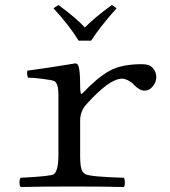

<svg xmlns="http://www.w3.org/2000/svg" viewBox="-20 -747 680 769"><path d="M295 -584Q257 -646 194 -714L214 -727Q285 -675 320 -637Q358 -676 428 -727L447 -714Q380 -639 345 -584ZM301 -406Q301 -371 306 -371Q308 -371 311 -374Q370 -436 418 -463Q466 -490 549 -490Q579 -490 592.5 -474Q606 -458 606 -439Q606 -418 592 -401Q578 -384 559 -384Q538 -384 513 -411Q507 -418 493 -425Q479 -432 469 -432Q418 -432 325 -328Q301 -301 301 -264V-126Q301 -88 305.5 -72Q310 -56 323 -49Q343 -39 476 -35Q480 -30 480 -16Q480 -2 476 2Q390 0 270 0Q147 0 63 2Q58 -2 58 -16Q58 -30 63 -35Q183 -41 195 -49Q214 -62 214 -126V-368Q214 -412 198 -422Q191 -426 151.5 -431Q112 -436 92 -436Q86 -453 90 -464Q179 -476 281 -493Q290 -493 293 -485Q301 -469 301 -406Z"/></svg>

Font: Libertinus Mono
Style: Regular
Weight: 400
Designer: Philipp H. Poll
Foundry: Khaled Hosny
Version: Version 6.7